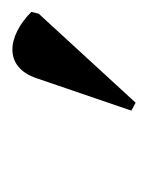

<svg xmlns="http://www.w3.org/2000/svg" viewBox="16 -862 242 315"><g transform="rotate(-90 137.5 -705.0)"><path d="M126 -604 272 -763 275 -775C235 -815 184 -821 166 -766L113 -611Z"/></g></svg>

Font: Noto Serif Display SemiBold
Style: Italic
Weight: 600
Italic angle: -12°
Designer: Monotype Design Team
Foundry: Monotype Imaging Inc.
Version: Version 2.009